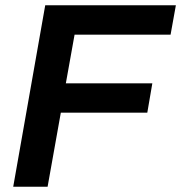

<svg xmlns="http://www.w3.org/2000/svg" viewBox="-20 -706 685 726"><path d="M30 0H160L210 -280H537L556 -391H229L262 -575H625L645 -686H151Z"/></svg>

Font: Archivo SemiBold
Style: Italic
Weight: 600
Italic angle: -10°
Designer: Hector Gatti
Foundry: Omnibus-Type
Version: Version 2.001